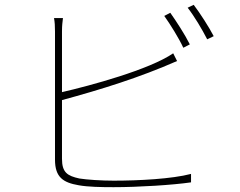

<svg xmlns="http://www.w3.org/2000/svg" viewBox="-20 -777 996 796"><path d="M208 -646V-115C208 -42 242 -20 306 -9C344 -2 400 -1 451 -1C554 -1 697 -10 772 -21V-56C692 -35 554 -28 451 -28C400 -28 340 -32 309 -37C259 -48 237 -62 237 -119V-362C399 -406 560 -456 714 -524L698 -556C599 -488 354 -422 237 -395V-646C237 -672 239 -685 241 -702H204C207 -685 208 -670 208 -646ZM740 -579 767 -593C746 -635 710 -690 686 -724L661 -711C686 -676 722 -618 740 -579ZM839 -614 866 -627C847 -664 809 -723 783 -757L758 -745C786 -709 817 -657 839 -614Z"/></svg>

Font: Kinto Sans Thin
Style: Regular
Weight: 100
Designer: Authors: Ryoko NISHIZUKA  (kana & ideographs); Paul D. Hunt (Latin, Greek & Cyrillic); Wenlong ZHANG  (bopomofo); Sandol
Foundry: Adobe Systems Incorporated, ookami Inc.
Version: Version 0.001